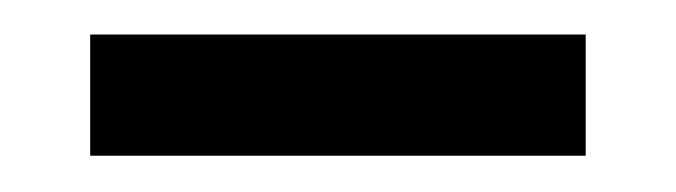

<svg xmlns="http://www.w3.org/2000/svg" viewBox="-20 -293 384 109"><path d="M31.2 -204.6V-273.4H312.5V-204.6Z"/></svg>

Font: Kameron
Style: Regular
Weight: 400
Designer: Vernon Adams
Foundry: Vernon Adams
Version: Version 1.100